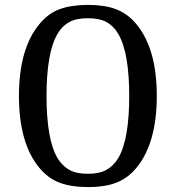

<svg xmlns="http://www.w3.org/2000/svg" viewBox="-20 -750 714 780"><path d="M57 -360Q57 -552 140 -652Q176 -696 223 -713Q270 -730 337 -730Q382 -730 417.5 -722.5Q453 -715 481.5 -698Q510 -681 534 -652Q617 -552 617 -360Q617 -264 596 -190.5Q575 -117 534 -68Q510 -39 481.5 -22Q453 -5 417.5 2.5Q382 10 337 10Q270 10 223 -7.5Q176 -25 140 -68Q57 -168 57 -360ZM505 -360Q505 -447 494 -510.5Q483 -574 460 -613Q441 -645 412.5 -660.5Q384 -676 337 -676Q290 -676 261.5 -660.5Q233 -645 214 -613Q191 -574 180 -510.5Q169 -447 169 -360Q169 -273 180 -209.5Q191 -146 214 -107Q233 -76 261.5 -60Q290 -44 337 -44Q384 -44 412.5 -60Q441 -76 460 -107Q483 -146 494 -209.5Q505 -273 505 -360Z"/></svg>

Font: Domine
Style: Regular
Weight: 400
Designer: Pablo Impallari, Rodrigo Fuenzalida, Brenda Gallo
Foundry: Pablo Impallari, Rodrigo Fuenzalida, Brenda Gallo
Version: Version 2.000